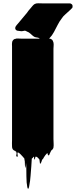

<svg xmlns="http://www.w3.org/2000/svg" viewBox="-20 -941 472 1196"><path d="M313 -75Q313 -62 314 -48.5Q315 -35 313 -22Q313 -21 312.5 -20.5Q312 -20 312 -18Q309 -10 299 -3Q296 2 294 7.5Q292 13 289 18Q289 19 287 23.5Q285 28 282 27Q278 25 277 19Q276 13 275 12L272 15Q270 17 267.5 20Q265 23 263 25L254 38Q252 42 249 47Q246 52 242 54Q241 57 240.5 60Q240 63 238 67Q237 69 236 72Q235 75 233 77Q233 78 231.5 78.5Q230 79 229 78Q228 73 227.5 67Q227 61 226 55Q225 53 224.5 51Q224 49 222 48Q220 46 218 44Q216 42 214 40Q211 37 209 36Q204 36 201 35L198 47Q197 48 196 51Q195 54 194 53Q192 49 192.5 44Q193 39 191 35Q190 35 190 35.5Q190 36 189 36Q189 37 185 41Q185 41 184.5 41Q184 41 184 42Q184 42 183.5 43Q183 44 178 47Q177 59 176.5 71Q176 83 175 95Q173 117 170.5 152.5Q168 188 163 211Q162 216 161.5 220.5Q161 225 159 230Q156 236 155 235Q152 233 151.5 229.5Q151 226 150 224Q149 216 148 209.5Q147 203 146 196Q145 181 144.5 158Q144 135 144 112Q144 89 142 74Q142 69 141.5 78.5Q141 88 140.5 97.5Q140 107 138 103Q134 86 135 77Q136 68 131 45Q129 43 126.5 40.5Q124 38 122 35L108 20Q106 18 103.5 16Q101 14 99 12Q95 9 92 9Q89 9 89 9Q88 16 90 26.5Q92 37 86 35Q79 33 82 23Q85 13 82 7Q79 0 79 2Q79 4 80 8Q81 12 81 11.5Q81 11 77 0Q76 -1 74.5 -1Q73 -1 71 -2Q55 -9 55 -28Q54 -38 54.5 -48.5Q55 -59 55 -68V-653Q55 -658 54.5 -663.5Q54 -669 55 -674Q55 -678 57 -684Q59 -688 60 -689Q62 -692 64.5 -694Q67 -696 69 -697Q71 -698 73 -698.5Q75 -699 77 -699Q81 -701 85 -701Q89 -701 93 -701Q99 -701 106 -700.5Q113 -700 118 -700H274Q279 -700 284.5 -700.5Q290 -701 295 -699Q296 -698 297 -698Q298 -698 299 -697Q305 -695 309 -687Q311 -684 313 -676Q315 -666 314 -655.5Q313 -645 313 -637ZM432 -900Q432 -893 429 -890.5Q426 -888 423 -885Q422 -883 419.5 -881Q417 -879 415 -877Q402 -864 387.5 -852Q373 -840 363 -824Q351 -809 339.5 -786.5Q328 -764 316 -741.5Q304 -719 289 -704Q285 -700 281 -697Q277 -694 273 -690Q270 -687 267 -684Q264 -681 259 -679Q254 -678 250 -680.5Q246 -683 242 -686Q236 -691 231 -697Q226 -703 218 -706Q211 -708 204 -708.5Q197 -709 190 -714Q179 -722 170 -731Q161 -740 147 -745Q144 -747 140.5 -748.5Q137 -750 135 -750Q131 -750 127 -748.5Q123 -747 119 -747Q113 -746 105 -747.5Q97 -749 87 -750Q86 -750 86 -750.5Q86 -751 85 -751Q77 -754 75 -763Q74 -768 77 -775Q80 -780 83.5 -784.5Q87 -789 91 -793L147 -860Q157 -875 170 -889Q176 -896 182 -903.5Q188 -911 196 -916Q206 -921 218.5 -920.5Q231 -920 241 -920H413Q421 -920 425 -916Q430 -913 431 -909Q432 -907 432 -904.5Q432 -902 432 -900Z"/></svg>

Font: Rubik Wet Paint
Style: Regular
Weight: 400
Designer: Hubert and Fischer, NaN
Foundry: Hubert and Fischer, NaN
Version: Version 2.200